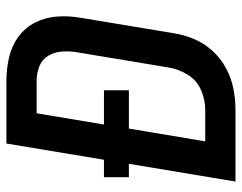

<svg xmlns="http://www.w3.org/2000/svg" viewBox="-100 -676 775 616"><g transform="rotate(-90 288.0 -367.5)"><path d="M14 0H244Q277 0 311 -6.5Q345 -13 377 -30Q409 -47 433.5 -74Q458 -101 471.5 -133.5Q485 -166 490 -199L539 -494Q546 -533 543.5 -571Q541 -609 524.5 -642Q508 -675 478.5 -696.5Q449 -718 412 -726.5Q375 -735 336 -735H136L84 -422H28V-342H71ZM143 -97 184 -342H307V-422H197L233 -638H336Q361 -638 383 -629.5Q405 -621 417 -601.5Q429 -582 431 -558Q433 -534 429 -510L380 -215Q375 -183 357 -153.5Q339 -124 307.5 -110.5Q276 -97 244 -97Z"/></g></svg>

Font: Iosevka Sparkle SmBdObl
Style: Regular
Weight: 600
Italic angle: -9°
Designer: Belleve Invis
Foundry: Belleve Invis
Version: Version 4.5.0; ttfautohint (v1.8.3)